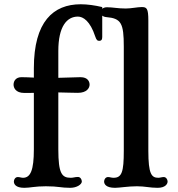

<svg xmlns="http://www.w3.org/2000/svg" viewBox="-20 -878 841 905"><path d="M45.4 -22.5C45.4 -11.2 52.7 7.3 94.7 7.3C122.1 7.3 144 0 196.3 0C257.3 0 265.1 7.3 311 7.3C342.8 7.3 365.7 -9.3 365.7 -22.5C365.7 -32.7 358.4 -43.9 347.7 -43.9C333 -43.9 325.7 -40 314 -40C272 -40 254.9 -58.6 254.9 -174.3V-442.4C292 -441.9 317.4 -440.4 347.2 -440.4C388.7 -440.4 402.3 -462.9 402.3 -479C402.3 -492.2 395 -514.2 359.4 -514.2C345.2 -514.2 303.2 -512.7 254.9 -511.2V-637.7C254.9 -753.9 295.4 -799.8 347.2 -799.8C371.6 -799.8 404.8 -779.3 428.7 -706.5C434.6 -688.5 439.5 -685.5 448.2 -685.5C456.1 -685.5 461.9 -689.5 461.9 -703.1V-844.7C426.3 -853 392.1 -857.9 360.4 -857.9C231 -857.9 139.6 -775.9 139.6 -556.6V-512.2C122.6 -513.2 96.7 -514.2 81.1 -514.2C55.2 -514.2 43.9 -496.6 43.9 -479C43.9 -465.8 52.2 -439.9 94.7 -439.9C106.9 -439.5 123 -439.9 139.6 -440.4V-174.3C139.6 -76.2 124 -40 88.4 -40C81.1 -40 72.3 -43.5 64 -43.5C52.7 -43.5 45.4 -32.7 45.4 -22.5ZM470.7 -22.5C470.7 -11.2 478.5 7.3 522.5 7.3C543 7.3 583.5 0 625.5 0C664.6 0 685.5 7.3 722.7 7.3C759.8 7.3 770 -11.2 770 -22.5C770 -32.2 762.7 -43.5 752 -43.5C743.7 -43.5 733.4 -40 726.6 -40C694.3 -40 679.2 -57.1 679.2 -167V-781.2C679.2 -839.4 671.4 -844.7 647.9 -844.7C627.9 -844.7 598.1 -837.9 573.2 -837.9C534.2 -837.9 512.7 -843.8 483.9 -843.8C463.4 -843.8 453.1 -830.1 453.1 -821.3C453.1 -807.1 467.3 -798.3 481 -797.4C551.3 -791.5 563.5 -768.6 563.5 -658.2V-167C563.5 -67.4 554.2 -40 515.1 -40C504.9 -40 497.6 -43.5 489.3 -43.5C478 -43.5 470.7 -32.7 470.7 -22.5Z"/></svg>

Font: Stoke
Style: Regular
Weight: 400
Designer: Nicole Fally
Foundry: Nicole Fally
Version: Version 1.002